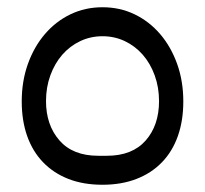

<svg xmlns="http://www.w3.org/2000/svg" viewBox="-20 -568 566 530"><path d="M251 -138H275Q345 -138 382 -180Q419 -222 419 -289Q419 -327 407 -360Q395 -393 374 -417Q353 -441 324.5 -454.5Q296 -468 263 -468Q230 -468 201.5 -454.5Q173 -441 152 -417Q131 -393 119 -360Q107 -327 107 -289Q107 -223 144 -180.5Q181 -138 251 -138ZM263 -58Q210 -58 169 -74Q128 -90 99 -120Q70 -150 55 -192.5Q40 -235 40 -288Q40 -344 57 -391.5Q74 -439 104 -474Q134 -509 174.5 -528.5Q215 -548 263 -548Q311 -548 351.5 -528.5Q392 -509 422 -474Q452 -439 469 -391.5Q486 -344 486 -288Q486 -235 471 -192.5Q456 -150 427 -120Q398 -90 356.5 -74Q315 -58 263 -58Z"/></svg>

Font: IBM Plex Sans Arabic
Style: Regular
Weight: 400
Designer: Mike Abbink, Paul van der Laan, Pieter van Rosmalen, Wael Morcos, Khajak Apelian
Foundry: Bold Monday
Version: Version 1.1